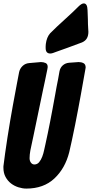

<svg xmlns="http://www.w3.org/2000/svg" viewBox="-49 -1085 537 1123"><path d="M261 -775Q252 -772 245 -772Q218 -772 218 -804V-814Q218 -825 219 -828Q224 -867 244 -890L285 -930Q317 -960 347 -987Q377 -1014 405 -1042L409 -1046Q428 -1065 441 -1065Q462 -1065 463 -1026L465 -973Q465 -959 465.5 -944Q466 -929 467 -915L468 -899Q468 -877 459.5 -861.5Q451 -846 431 -837L412 -830Q346 -805 280 -782ZM63 -664Q68 -685 83.5 -699.5Q99 -714 121 -716L190 -722Q205 -722 217.5 -716.5Q230 -711 230 -693Q230 -690 228 -680L214 -612Q208 -584 202.5 -558.5Q197 -533 192 -508L146 -287Q140 -262 137 -245Q133 -229 128.5 -204.5Q124 -180 124 -160Q124 -144 132 -133.5Q140 -123 152 -123Q169 -123 180 -136.5Q191 -150 198 -168.5Q205 -187 209 -206.5Q213 -226 216 -238Q224 -273 230.5 -305.5Q237 -338 244 -372.5Q251 -407 258 -446Q265 -485 274 -533Q278 -555 282 -577.5Q286 -600 291 -623L299 -668Q303 -689 318 -702.5Q333 -716 355 -718L411 -722Q427 -722 439.5 -715.5Q452 -709 452 -690Q452 -688 450 -678L424 -532Q417 -495 408.5 -448.5Q400 -402 390.5 -355.5Q381 -309 372 -266.5Q363 -224 356 -195Q332 -100 269 -41Q206 18 105 18Q83 18 59 10.5Q35 3 15.5 -12Q-4 -27 -16.5 -50Q-29 -73 -29 -104V-112Q-29 -119 -28 -120Q-25 -146 -19 -188.5Q-13 -231 -5.5 -280Q2 -329 10.5 -378.5Q19 -428 26 -467Q41 -547 50 -596Z"/></svg>

Font: Bangerz 2
Style: Regular
Weight: 400
Designer: vernon adams
Foundry: Vernon Adams
Version: Version 2.10;December 28, 2023;FontCreator 13.0.0.2683 64-bi